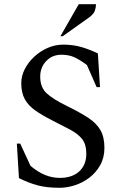

<svg xmlns="http://www.w3.org/2000/svg" viewBox="-20 -882 571 912"><path d="M264 10Q202 10 159 -1.5Q116 -13 70 -36L60 -200H76L125 -94Q161 -64 195 -50.5Q229 -37 264 -37Q323 -37 356.5 -68Q390 -99 390 -152Q390 -196 370.5 -221Q351 -246 314.5 -265.5Q278 -285 228 -310Q181 -334 148 -357Q115 -380 98 -410.5Q81 -441 81 -487Q81 -521 97.5 -553.5Q114 -586 142.5 -612.5Q171 -639 206.5 -654.5Q242 -670 280 -670Q326 -670 365 -659Q404 -648 445 -628L455 -468H439L393 -573Q358 -599 332 -610.5Q306 -622 272 -622Q228 -622 199.5 -592Q171 -562 171 -518Q171 -467 202 -438.5Q233 -410 299 -378Q360 -348 399 -322.5Q438 -297 457 -264Q476 -231 476 -180Q476 -133 456 -97.5Q436 -62 404.5 -38Q373 -14 335.5 -2Q298 10 264 10ZM267 -710 354 -862H436Q436 -847 430.5 -831Q425 -815 403 -799L278 -710Z"/></svg>

Font: Spectral SC
Style: Regular
Weight: 400
Designer: Jean-Baptiste Levee
Foundry: Production Type
Version: Version 2.001